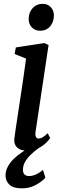

<svg xmlns="http://www.w3.org/2000/svg" viewBox="-20 -794 338 1024"><path d="M127.5 10Q104 10 87.2 2.8Q70.5 -4.5 62.5 -18.8Q54.5 -33 56.5 -54.5Q59 -75 64 -109Q69 -143 75.8 -186.8Q82.5 -230.5 90 -280Q97.5 -329.5 105 -381Q112.5 -432.5 119 -481.5L58 -506L64.5 -541L216.5 -564.5L239 -553.5L169.5 -90.5Q167 -72.5 171.8 -63.8Q176.5 -55 185 -55Q195 -55 206.5 -61.2Q218 -67.5 234.5 -83.5L247.5 -57.5Q242.5 -49.5 226.8 -33.5Q211 -17.5 186 -3.8Q161 10 127.5 10ZM193.5 -630Q167 -630 149.5 -648.2Q132 -666.5 133 -695Q134 -729 154.5 -751.2Q175 -773.5 207 -773.5Q235 -773.5 251.2 -755.5Q267.5 -737.5 267.5 -711.5Q267 -676 247 -653Q227 -630 193.5 -630ZM94.5 210.5Q49.5 210 29.5 190.2Q9.5 170.5 9.5 142Q9.5 117 21.8 94.5Q34 72 54.2 52.5Q74.5 33 99 16.8Q123.5 0.5 148 -12L171.5 -24.5L192.5 -8.5Q166.5 9.5 146.2 28.8Q126 48 114.2 68.2Q102.5 88.5 102.5 110Q102 128 110.8 136.5Q119.5 145 135.5 145Q152.5 145 172 136.2Q191.5 127.5 209 112L222 153.5Q204.5 174 170.5 192.5Q136.5 211 94.5 210.5Z"/></svg>

Font: Merriweather 24pt Medium
Style: Italic
Weight: 500
Italic angle: -7.8°
Version: Version 2.101